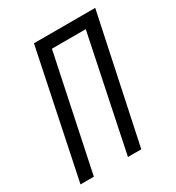

<svg xmlns="http://www.w3.org/2000/svg" viewBox="-138 -592 616 673"><g transform="rotate(-30 170.0 -255.0)"><path d="M-7 0 99 -510H347L239 0H185L281 -462H144L47 0Z"/></g></svg>

Font: Saira UltraCondensed
Style: Italic
Weight: 400
Width: 1
Italic angle: -12°
Designer: Hector Gatti with collaboration of the Omnibus-Type team
Foundry: Omnibus-Type
Version: Version 1.101